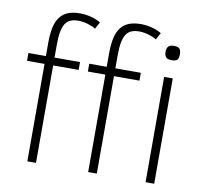

<svg xmlns="http://www.w3.org/2000/svg" viewBox="-81 -831 985 920"><g transform="rotate(10 411.0 -371.0)"><path d="M318.8 -682.1Q312 -687 302.2 -691.2Q292.5 -695.3 281.2 -698.7Q270 -702.1 258.1 -704.1Q246.1 -706.1 234.9 -706.1Q212.9 -706.1 197 -699.7Q181.2 -693.4 171.1 -678Q161.1 -662.6 156.5 -637.2Q151.9 -611.8 151.9 -573.2V-512.2H275.9V-474.1H151.9V0H109.9V-474.1H24.9V-512.2H109.9V-576.2Q109.9 -619.1 116.5 -650.4Q123 -681.6 138.2 -702.1Q153.3 -722.7 177.5 -732.4Q201.7 -742.2 236.8 -742.2Q252 -742.2 266.4 -740Q280.8 -737.8 293.9 -734.1Q307.1 -730.5 318.1 -725.6Q329.1 -720.7 336.9 -715.8ZM614.7 -682.1Q607.9 -687 598.1 -691.2Q588.4 -695.3 577.1 -698.7Q565.9 -702.1 554 -704.1Q542 -706.1 530.8 -706.1Q508.8 -706.1 492.9 -699.7Q477.1 -693.4 467 -678Q457 -662.6 452.4 -637.2Q447.8 -611.8 447.8 -573.2V-512.2H571.8V-474.1H447.8V0H405.8V-474.1H320.8V-512.2H405.8V-576.2Q405.8 -619.1 412.4 -650.4Q418.9 -681.6 434.1 -702.1Q449.2 -722.7 473.4 -732.4Q497.6 -742.2 532.7 -742.2Q547.9 -742.2 562.3 -740Q576.7 -737.8 589.8 -734.1Q603 -730.5 614 -725.6Q625 -720.7 632.8 -715.8ZM740.7 -631.8Q740.7 -611.3 732.7 -604.2Q724.6 -597.2 706.1 -597.2Q686 -597.2 678.5 -606.2Q670.9 -615.2 670.9 -631.8Q670.9 -649.9 679 -658.4Q687 -667 706.1 -667Q725.6 -667 733.2 -658.9Q740.7 -650.9 740.7 -631.8ZM685.1 0V-512.2H727.1V0Z"/></g></svg>

Font: Clear Sans Thin
Style: Regular
Weight: 250
Foundry: Intel Corporation
Version: Version 1.00